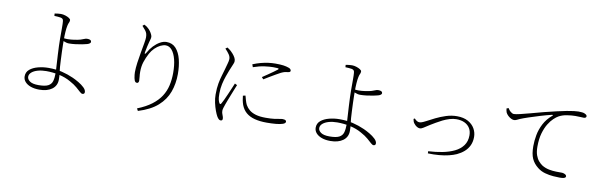

<svg xmlns="http://www.w3.org/2000/svg" viewBox="-53 -1341 6107 1949"><g transform="rotate(10 3000.0 -367.0)"><path d="M374 31Q324 31 286 17.5Q248 4 226.5 -20.5Q205 -45 205 -77Q205 -121 238 -148.5Q271 -176 323 -189.5Q375 -203 430 -203Q507 -203 569 -188Q631 -173 689 -147Q718 -134 752 -114Q786 -94 810.5 -70.5Q835 -47 835 -24Q835 -14 829.5 -8.5Q824 -3 813 -3Q802 -3 785.5 -18Q769 -33 741 -57.5Q713 -82 665 -108Q613 -138 547.5 -152.5Q482 -167 413 -167Q365 -167 326 -156Q287 -145 264 -125Q241 -105 241 -79Q241 -53 269 -33Q297 -13 358 -13Q426 -13 458 -30Q490 -47 499.5 -80.5Q509 -114 509 -165Q509 -171 507.5 -199.5Q506 -228 503.5 -269Q501 -310 498.5 -355.5Q496 -401 494.5 -442Q493 -483 493 -510Q493 -536 493 -565Q493 -594 493 -620Q493 -646 492.5 -665.5Q492 -685 491 -691Q490 -708 484 -715.5Q478 -723 464 -727Q450 -730 432.5 -731Q415 -732 396 -733L394 -757Q410 -760 426 -762Q442 -764 459 -764Q481 -764 504.5 -756.5Q528 -749 544 -738.5Q560 -728 560 -718Q560 -702 554 -691.5Q548 -681 543 -658Q540 -646 538 -629Q536 -612 534.5 -592Q533 -572 532.5 -551.5Q532 -531 532 -511Q532 -494 532.5 -460.5Q533 -427 534.5 -385.5Q536 -344 538 -304Q540 -264 542 -233Q545 -195 549 -168.5Q553 -142 553 -104Q553 -72 540.5 -47Q528 -22 504 -4.5Q480 13 447.5 22Q415 31 374 31ZM590 -483Q577 -483 563 -486.5Q549 -490 536.5 -495.5Q524 -501 515 -506V-528Q529 -526 544.5 -525Q560 -524 568 -524Q600 -524 637 -529.5Q674 -535 699 -542Q722 -549 736 -555.5Q750 -562 763 -562Q783 -562 792.5 -558Q802 -554 805 -548.5Q808 -543 808 -536Q808 -529 799 -521.5Q790 -514 772 -509Q755 -504 724 -498Q693 -492 657 -487.5Q621 -483 590 -483Z M1385 46Q1473 11 1531 -33Q1589 -77 1622.5 -129Q1656 -181 1670 -242Q1684 -303 1684 -372Q1684 -451 1669 -510Q1654 -569 1626.5 -602Q1599 -635 1562 -635Q1537 -635 1507.5 -620.5Q1478 -606 1451.5 -580Q1425 -554 1407 -521Q1382 -474 1367 -428Q1352 -382 1352 -326Q1352 -298 1355 -276.5Q1358 -255 1358 -235Q1358 -223 1352.5 -216Q1347 -209 1339 -209Q1333 -209 1326.5 -212Q1320 -215 1314 -227Q1310 -236 1306.5 -252.5Q1303 -269 1301.5 -286Q1300 -303 1300 -313Q1300 -355 1307.5 -410Q1315 -465 1325 -519.5Q1335 -574 1342.5 -617Q1350 -660 1350 -678Q1350 -702 1345 -718Q1340 -734 1327.5 -750Q1315 -766 1294 -789L1310 -804Q1324 -798 1331.5 -793Q1339 -788 1348 -780Q1364 -767 1376 -750.5Q1388 -734 1395 -718.5Q1402 -703 1402 -694Q1402 -681 1398.5 -669.5Q1395 -658 1390 -640Q1383 -616 1378 -591Q1373 -566 1366 -531Q1363 -515 1368 -514Q1373 -513 1382 -529Q1404 -569 1434 -600.5Q1464 -632 1498 -651Q1532 -670 1564 -670Q1625 -670 1662 -628.5Q1699 -587 1716 -519Q1733 -451 1733 -369Q1733 -270 1702 -184.5Q1671 -99 1598 -34Q1525 31 1398 70Z M2241 19Q2230 19 2220 9Q2210 -1 2202 -15Q2191 -34 2178 -69Q2165 -104 2155.5 -147Q2146 -190 2146 -232Q2146 -298 2155 -346.5Q2164 -395 2175.5 -432Q2187 -469 2195 -499Q2204 -535 2212 -561Q2220 -587 2221 -608Q2222 -632 2206.5 -655.5Q2191 -679 2163 -708L2182 -722Q2193 -715 2202 -708.5Q2211 -702 2221 -693Q2230 -685 2243.5 -669.5Q2257 -654 2267.5 -635.5Q2278 -617 2278 -598Q2278 -583 2268.5 -563.5Q2259 -544 2240 -495Q2230 -469 2216.5 -431.5Q2203 -394 2192.5 -347.5Q2182 -301 2182 -248Q2182 -202 2187.5 -183Q2193 -164 2199 -153Q2209 -135 2220 -153Q2228 -166 2241.5 -194.5Q2255 -223 2270 -257.5Q2285 -292 2298.5 -324Q2312 -356 2320 -375L2344 -363Q2336 -344 2324 -313.5Q2312 -283 2299 -250.5Q2286 -218 2275.5 -190.5Q2265 -163 2260 -149Q2253 -129 2247.5 -111.5Q2242 -94 2242 -80Q2242 -60 2251.5 -38.5Q2261 -17 2261 -1Q2261 19 2241 19ZM2706 -40Q2635 -40 2581.5 -54Q2528 -68 2493 -98Q2458 -128 2440 -176Q2432 -199 2427.5 -222.5Q2423 -246 2421 -268L2447 -273Q2452 -254 2459.5 -227.5Q2467 -201 2477 -181Q2493 -153 2518.5 -132Q2544 -111 2585 -99Q2626 -87 2687 -87Q2742 -87 2775.5 -91.5Q2809 -96 2828 -100Q2847 -104 2860 -104Q2870 -104 2878.5 -102Q2887 -100 2892.5 -95.5Q2898 -91 2898 -83Q2898 -67 2871.5 -57.5Q2845 -48 2801.5 -44Q2758 -40 2706 -40ZM2578 -487Q2601 -502 2631 -522.5Q2661 -543 2687.5 -562Q2714 -581 2725 -590Q2732 -596 2731 -599.5Q2730 -603 2717 -604.5Q2704 -606 2672 -606Q2638 -606 2585.5 -599Q2533 -592 2470 -570L2460 -598Q2501 -615 2540.5 -625.5Q2580 -636 2618 -641Q2656 -646 2690 -646Q2743 -646 2774 -641.5Q2805 -637 2829 -628Q2842 -624 2848.5 -616Q2855 -608 2855 -600Q2855 -595 2850.5 -590Q2846 -585 2832 -583Q2816 -582 2799.5 -578Q2783 -574 2760 -563Q2739 -552 2709.5 -535Q2680 -518 2650 -500Q2620 -482 2596 -467Z M3374 31Q3324 31 3286 17.5Q3248 4 3226.5 -20.5Q3205 -45 3205 -77Q3205 -121 3238 -148.5Q3271 -176 3323 -189.5Q3375 -203 3430 -203Q3507 -203 3569 -188Q3631 -173 3689 -147Q3718 -134 3752 -114Q3786 -94 3810.5 -70.5Q3835 -47 3835 -24Q3835 -14 3829.5 -8.5Q3824 -3 3813 -3Q3802 -3 3785.5 -18Q3769 -33 3741 -57.5Q3713 -82 3665 -108Q3613 -138 3547.5 -152.5Q3482 -167 3413 -167Q3365 -167 3326 -156Q3287 -145 3264 -125Q3241 -105 3241 -79Q3241 -53 3269 -33Q3297 -13 3358 -13Q3426 -13 3458 -30Q3490 -47 3499.5 -80.5Q3509 -114 3509 -165Q3509 -171 3507.5 -199.5Q3506 -228 3503.5 -269Q3501 -310 3498.5 -355.5Q3496 -401 3494.5 -442Q3493 -483 3493 -510Q3493 -536 3493 -565Q3493 -594 3493 -620Q3493 -646 3492.5 -665.5Q3492 -685 3491 -691Q3490 -708 3484 -715.5Q3478 -723 3464 -727Q3450 -730 3432.5 -731Q3415 -732 3396 -733L3394 -757Q3410 -760 3426 -762Q3442 -764 3459 -764Q3481 -764 3504.5 -756.5Q3528 -749 3544 -738.5Q3560 -728 3560 -718Q3560 -702 3554 -691.5Q3548 -681 3543 -658Q3540 -646 3538 -629Q3536 -612 3534.5 -592Q3533 -572 3532.5 -551.5Q3532 -531 3532 -511Q3532 -494 3532.5 -460.5Q3533 -427 3534.5 -385.5Q3536 -344 3538 -304Q3540 -264 3542 -233Q3545 -195 3549 -168.5Q3553 -142 3553 -104Q3553 -72 3540.5 -47Q3528 -22 3504 -4.5Q3480 13 3447.5 22Q3415 31 3374 31ZM3590 -483Q3577 -483 3563 -486.5Q3549 -490 3536.5 -495.5Q3524 -501 3515 -506V-528Q3529 -526 3544.5 -525Q3560 -524 3568 -524Q3600 -524 3637 -529.5Q3674 -535 3699 -542Q3722 -549 3736 -555.5Q3750 -562 3763 -562Q3783 -562 3792.5 -558Q3802 -554 3805 -548.5Q3808 -543 3808 -536Q3808 -529 3799 -521.5Q3790 -514 3772 -509Q3755 -504 3724 -498Q3693 -492 3657 -487.5Q3621 -483 3590 -483Z M4371 -39Q4447 -43 4516 -56.5Q4585 -70 4639 -96Q4693 -122 4724.5 -165Q4756 -208 4756 -270Q4756 -313 4737 -344Q4718 -375 4682.5 -392Q4647 -409 4598 -409Q4564 -409 4528 -398Q4492 -387 4458.5 -370.5Q4425 -354 4396 -336.5Q4367 -319 4345 -306Q4302 -279 4282.5 -266Q4263 -253 4246 -253Q4235 -253 4222 -259.5Q4209 -266 4198.5 -276Q4188 -286 4182 -295Q4176 -304 4173 -314.5Q4170 -325 4168 -336L4180 -343Q4192 -329 4205 -321Q4218 -313 4230 -313Q4242 -313 4255 -317Q4268 -321 4299 -337Q4334 -356 4382.5 -380Q4431 -404 4486.5 -422Q4542 -440 4598 -440Q4667 -440 4713 -414.5Q4759 -389 4782 -348.5Q4805 -308 4805 -262Q4805 -213 4787 -174.5Q4769 -136 4737 -108Q4705 -80 4664 -61Q4631 -46 4585.5 -35Q4540 -24 4486 -19.5Q4432 -15 4372 -17Z M5731 -7Q5706 -7 5665 -10Q5624 -13 5580 -25Q5536 -37 5501 -65Q5456 -100 5434.5 -147.5Q5413 -195 5413 -276Q5413 -330 5424 -390Q5435 -450 5465 -508Q5495 -566 5551 -613Q5556 -617 5554.5 -620Q5553 -623 5544 -621Q5490 -608 5428.5 -589.5Q5367 -571 5314.5 -553.5Q5262 -536 5231 -523Q5217 -517 5202.5 -509.5Q5188 -502 5174 -502Q5162 -502 5148.5 -508Q5135 -514 5122.5 -523.5Q5110 -533 5101 -544Q5092 -555 5087 -566Q5083 -575 5082 -584.5Q5081 -594 5079 -605L5100 -612Q5109 -593 5127.5 -577.5Q5146 -562 5162 -562Q5180 -562 5225 -572.5Q5270 -583 5330.5 -599.5Q5391 -616 5457 -633.5Q5523 -651 5583 -664Q5643 -678 5686 -686Q5729 -694 5758 -697.5Q5787 -701 5804 -701Q5823 -701 5841.5 -699Q5860 -697 5869 -692Q5884 -685 5888.5 -679Q5893 -673 5893 -666Q5893 -659 5886.5 -653.5Q5880 -648 5867 -648Q5854 -648 5833 -649.5Q5812 -651 5781 -651Q5744 -651 5695.5 -643.5Q5647 -636 5610 -615Q5592 -605 5565.5 -580.5Q5539 -556 5514 -515.5Q5489 -475 5472 -416.5Q5455 -358 5455 -278Q5455 -225 5467.5 -190Q5480 -155 5499 -133Q5518 -111 5539 -97Q5574 -76 5612.5 -68.5Q5651 -61 5686.5 -60.5Q5722 -60 5744 -60Q5754 -60 5765.5 -56.5Q5777 -53 5785.5 -46.5Q5794 -40 5794 -30Q5794 -23 5787.5 -17.5Q5781 -12 5767.5 -9.5Q5754 -7 5731 -7Z"/></g></svg>

Font: Noto Serif SC ExtraLight
Style: Regular
Weight: 200
Designer: Ryoko NISHIZUKA 西塚涼子 (kana & ideographs); Frank Grießhammer (Latin, Greek & Cyrillic); Wenlong ZHANG 张文龙 (bopomofo); San
Foundry: Adobe
Version: Version 2.002-H1;hotconv 1.1.0;makeotfexe 2.6.0